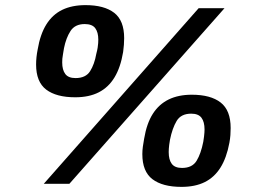

<svg xmlns="http://www.w3.org/2000/svg" viewBox="-20 -718 1013 750"><path d="M151 0 756 -686H857L251 0ZM274 -338Q200 -338 160.5 -368Q121 -398 121 -466Q121 -480 122.5 -494.5Q124 -509 127 -524Q137 -584 161 -622.5Q185 -661 223 -679.5Q261 -698 314 -698Q387 -698 426 -668Q465 -638 465 -569Q465 -556 464 -543Q463 -530 461 -515Q451 -455 427.5 -416Q404 -377 366 -357.5Q328 -338 274 -338ZM689 12Q615 12 575.5 -18Q536 -48 536 -116Q536 -130 538 -145Q540 -160 543 -176Q553 -236 577 -273.5Q601 -311 639 -329.5Q677 -348 729 -348Q803 -348 842 -317.5Q881 -287 881 -218Q881 -205 880 -190.5Q879 -176 876 -160Q865 -101 841 -63Q817 -25 779.5 -6.5Q742 12 689 12ZM275 -413Q315 -413 332 -440Q349 -467 356 -507Q360 -522 361.5 -532Q363 -542 363.5 -549.5Q364 -557 364 -563Q364 -592 352 -608Q340 -624 311 -624Q273 -624 255.5 -597Q238 -570 230 -530Q228 -516 226 -506Q224 -496 223.5 -488.5Q223 -481 223 -474Q223 -445 235 -429Q247 -413 275 -413ZM691 -62Q731 -62 748 -90Q765 -118 774 -164Q776 -176 777 -184.5Q778 -193 778.5 -200Q779 -207 779 -212Q779 -242 767 -258Q755 -274 727 -274Q687 -274 670 -245.5Q653 -217 644 -172Q642 -161 641 -152.5Q640 -144 639.5 -137.5Q639 -131 639 -124Q639 -94 651 -78Q663 -62 691 -62Z"/></svg>

Font: Archivo SemiBold
Style: Bold Italic
Weight: 700
Italic angle: -10°
Version: Version 2.001